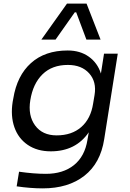

<svg xmlns="http://www.w3.org/2000/svg" viewBox="-20 -830 715 1058"><path d="M286.1 -611.8H208L349.1 -810.1H457L534.2 -611.8H456.1L399.9 -762.2H392.1ZM215.8 208Q148.4 208 71.8 196.8L85 116.2Q166.5 127.9 232.9 127.9Q327.6 127.9 387.5 79.8Q447.3 31.7 461.9 -59.1L469.2 -101.1Q397.5 3.9 259.8 3.9Q185.1 3.9 132.8 -31.7Q80.6 -67.4 59.1 -129.4Q37.6 -191.4 49.8 -269L53.2 -287.1Q73.7 -413.6 150.9 -482.7Q228 -551.8 353 -551.8Q421.4 -551.8 469.2 -517.8Q517.1 -483.9 536.1 -424.8L553.2 -534.2H628.9L554.2 -63Q533.7 69.3 444.8 138.7Q356 208 215.8 208ZM292 -84Q375.5 -84 428 -130.1Q480.5 -176.3 493.2 -259.8L501 -306.2Q513.2 -379.4 471.4 -425.8Q429.7 -472.2 354 -472.2Q267.1 -472.2 214.4 -420.7Q161.6 -369.1 147 -277.8Q133.3 -193.8 173.3 -138.9Q213.4 -84 292 -84Z"/></svg>

Font: Sora Italic
Style: Regular
Weight: 400
Designer: Jonathan Barnbrook, Julián Moncada
Foundry: Barnbrook Fonts
Version: Version 2.000